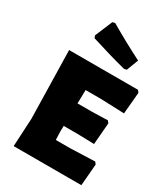

<svg xmlns="http://www.w3.org/2000/svg" viewBox="-221 -1019 982 1120"><g transform="rotate(30 270.5 -459.0)"><path d="M214 -918Q321 -855 439 -795L409 -716L392 -712Q286 -739 154 -781L148 -797L197 -914ZM517 -160 528 -146 516 0H60L70 -190L60 -647H524L535 -633L522 -487L363 -493H260L258 -402H357L461 -405L472 -391L460 -245L344 -248H254L253 -210L255 -154H351Z"/></g></svg>

Font: Alegreya Sans Black
Style: Regular
Weight: 900
Designer: Juan Pablo del Peral
Foundry: Huerta Tipografica
Version: Version 2.007